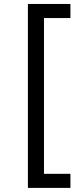

<svg xmlns="http://www.w3.org/2000/svg" viewBox="-20 -781 402 949"><path d="M117.9 147.7V-761.4H328.1V-691.8H197.4V78.1H328.1V147.7Z"/></svg>

Font: Riot Sans
Style: Regular
Weight: 400
Designer: Rasmus Andersson
Foundry: rsms
Version: Version 3.005